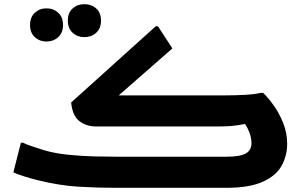

<svg xmlns="http://www.w3.org/2000/svg" viewBox="-20 -900 1449 920"><path d="M737 -774 806 -668 549 -443H1060Q1107 -443 1153 -445.5Q1199 -448 1229 -455H1241Q1265 -432 1292 -394Q1319 -356 1337.5 -309Q1356 -262 1356 -211Q1356 -154 1329.5 -106Q1303 -58 1239 -29Q1175 0 1063 0H535Q444 0 354.5 -5.5Q265 -11 163 -36Q134 -43 98.5 -54Q63 -65 44 -74L80 -216H91Q102 -210 121.5 -203Q141 -196 160.5 -190Q180 -184 192 -180Q243 -165 307 -158.5Q371 -152 434.5 -150.5Q498 -149 549 -149H1063Q1130 -149 1157.5 -164.5Q1185 -180 1185 -214Q1185 -238 1176 -262.5Q1167 -287 1154 -306Q1119 -299 1090.5 -296.5Q1062 -294 1029 -294H441Q394 -294 360.5 -319.5Q327 -345 321 -409L726 -774ZM384 -722Q351 -722 328 -743Q305 -764 305 -801Q305 -839 328 -859.5Q351 -880 384 -880Q418 -880 441 -859.5Q464 -839 464 -801Q464 -764 441 -743Q418 -722 384 -722ZM203 -701Q170 -701 147 -722Q124 -743 124 -780Q124 -818 147 -839Q170 -860 203 -860Q236 -860 259 -839Q282 -818 282 -780Q282 -743 259 -722Q236 -701 203 -701Z"/></svg>

Font: Kufam
Style: Bold Italic
Weight: 700
Italic angle: -11°
Designer: Artur Schmal
Foundry: Original Type
Version: Version 1.301; ttfautohint (v1.8.3)